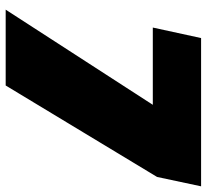

<svg xmlns="http://www.w3.org/2000/svg" viewBox="-46 -682 728 676"><g transform="rotate(90 318.0 -344.0)"><path d="M14 0 349 -518H77L114 -688H636L603 -533L281 0Z"/></g></svg>

Font: Saira Thin Black
Style: Italic
Weight: 900
Italic angle: -12°
Version: Version 1.101